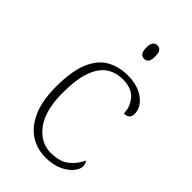

<svg xmlns="http://www.w3.org/2000/svg" viewBox="-228 -823 912 912"><g transform="rotate(45 228.5 -366.5)"><path d="M264 10Q207 10 161.5 -19.5Q116 -49 89 -109.5Q62 -170 62 -263Q62 -370 88.5 -431Q115 -492 161 -517.5Q207 -543 265 -543Q333 -543 375.5 -511.5Q418 -480 418 -435Q418 -402 380 -401Q380 -444 351.5 -478.5Q323 -513 262 -513Q215 -513 180 -489.5Q145 -466 125 -411.5Q105 -357 105 -264Q105 -147 151.5 -85Q198 -23 268 -23Q328 -24 361 -51Q394 -78 411 -116Q421 -105 421 -86Q421 -68 403 -45.5Q385 -23 350 -6.5Q315 10 264 10ZM264 -653Q251 -653 242.5 -662.5Q234 -672 234 -698Q234 -724 242.5 -733.5Q251 -743 264 -743Q278 -743 286 -733.5Q294 -724 294 -698Q294 -672 286 -662.5Q278 -653 264 -653Z"/></g></svg>

Font: Noto Serif ExtraLight
Style: Regular
Weight: 200
Designer: Monotype Design Team
Foundry: Monotype Imaging Inc.
Version: Version 2.015; ttfautohint (v1.8.4.7-5d5b)